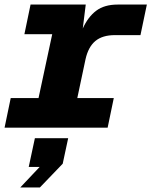

<svg xmlns="http://www.w3.org/2000/svg" viewBox="-32 -560 664 842"><path d="M-12 0 15 -130H137L197 -410H75L102 -540H344L331 -435Q354 -486 390 -513Q426 -540 484 -540H612L584 -406H472Q417 -406 386 -380Q355 -354 343 -300L307 -130H467L440 0ZM57 262 142 172H94L121 46H267L243 158L143 262Z"/></svg>

Font: Geist Mono Black
Style: Italic
Weight: 900
Italic angle: -12°
Monospace: yes
Designer: Basement.studio, Andrés Briganti, Mateo Zaragoza
Foundry: Basement.studio, Vercel, Andrés Briganti, Guido Ferreyra, Mateo Zaragoza
Version: Version 1.500; ttfautohint (v1.8.4.7-5d5b)